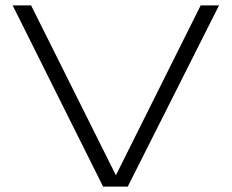

<svg xmlns="http://www.w3.org/2000/svg" viewBox="-20 -691 858 711"><path d="M453.1 0H361.8L26.9 -670.9H95.2L409.2 -42L723.1 -670.9H791Z"/></svg>

Font: Syncopate
Style: Regular
Weight: 400
Width: 7
Version: Version 001.001